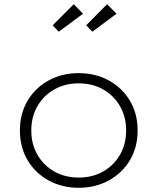

<svg xmlns="http://www.w3.org/2000/svg" viewBox="-20 -875 747 911"><path d="M353.5 16Q274.5 16 211.2 -18.5Q148 -53 111.2 -114.2Q74.5 -175.5 74.5 -256Q74.5 -336.5 111.2 -397.8Q148 -459 211.2 -493.5Q274.5 -528 353.5 -528Q432.5 -528 495.8 -493.5Q559 -459 596 -397.8Q633 -336.5 633 -256Q633 -175.5 596 -114.2Q559 -53 495.8 -18.5Q432.5 16 353.5 16ZM353.5 -32.5Q418.5 -32.5 469.2 -61.2Q520 -90 549.2 -140.5Q578.5 -191 578.5 -256Q578.5 -321 549.2 -371.5Q520 -422 469.2 -450.8Q418.5 -479.5 353.5 -479.5Q288.5 -479.5 237.8 -450.8Q187 -422 157.8 -371.5Q128.5 -321 128.5 -256Q128.5 -191 157.8 -140.5Q187 -90 237.8 -61.2Q288.5 -32.5 353.5 -32.5ZM418 -724.5 389 -755 488 -855 533 -810ZM258.5 -724.5 230 -755 330 -855 374 -810Z"/></svg>

Font: Spartan Thin Light
Style: Regular
Weight: 300
Version: Version 1.004